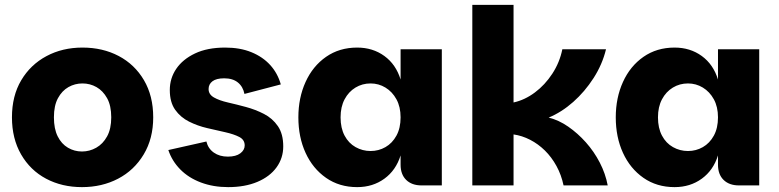

<svg xmlns="http://www.w3.org/2000/svg" viewBox="-20 -760 3195 787"><path d="M316 7Q234 7 169 -27.5Q104 -62 66.5 -127Q29 -192 29 -279Q29 -367 67 -431Q105 -495 170.5 -530Q236 -565 318 -565Q401 -565 466.5 -530.5Q532 -496 570 -431.5Q608 -367 608 -279Q608 -192 569 -127Q530 -62 464 -27.5Q398 7 316 7ZM316 -139Q347 -139 374.5 -154.5Q402 -170 419 -201Q436 -232 436 -279Q436 -327 419 -357.5Q402 -388 375.5 -403Q349 -418 318 -418Q287 -418 260.5 -403Q234 -388 217.5 -357.5Q201 -327 201 -279Q201 -232 216.5 -201Q232 -170 258.5 -154.5Q285 -139 316 -139Z M915 7Q854 7 803.5 -12Q753 -31 719 -65.5Q685 -100 670 -145L826 -180Q833 -151 856.5 -134.5Q880 -118 914 -118Q947 -118 965 -131.5Q983 -145 983 -164Q983 -187 961 -198.5Q939 -210 903.5 -218Q868 -226 829 -235Q790 -244 755 -261.5Q720 -279 698 -310Q676 -341 676 -391Q676 -439 702.5 -478Q729 -517 779.5 -541Q830 -565 903 -565Q964 -565 1010.5 -546Q1057 -527 1087.5 -493.5Q1118 -460 1131 -414L982 -375Q976 -405 955 -422Q934 -439 899 -439Q867 -439 851 -427Q835 -415 835 -395Q835 -373 857 -360.5Q879 -348 914 -340Q949 -332 988 -321.5Q1027 -311 1062 -293Q1097 -275 1119 -243Q1141 -211 1141 -160Q1141 -112 1113.5 -74Q1086 -36 1035 -14.5Q984 7 915 7Z M1444 7Q1371 7 1316.5 -31Q1262 -69 1232.5 -133.5Q1203 -198 1203 -279Q1203 -359 1232.5 -424Q1262 -489 1316.5 -527Q1371 -565 1444 -565Q1508 -565 1555.5 -530.5Q1603 -496 1622 -434V-558H1791V0H1708Q1668 0 1645 -22.5Q1622 -45 1622 -85V-123Q1603 -62 1555.5 -27.5Q1508 7 1444 7ZM1499 -141Q1532 -141 1560 -157Q1588 -173 1605 -204Q1622 -235 1622 -279Q1622 -322 1605 -353Q1588 -384 1560 -401Q1532 -418 1499 -418Q1465 -418 1437 -401Q1409 -384 1392.5 -353Q1376 -322 1376 -279Q1376 -235 1392.5 -204Q1409 -173 1437.5 -157Q1466 -141 1499 -141Z M1916 0V-740H2085V-340Q2131 -350 2172.5 -381Q2214 -412 2244 -458Q2274 -504 2285 -558H2464Q2449 -496 2413 -440Q2377 -384 2329.5 -342Q2282 -300 2229 -278Q2270 -268 2309 -241Q2348 -214 2381.5 -176.5Q2415 -139 2438.5 -93.5Q2462 -48 2471 0H2290Q2281 -43 2261 -79.5Q2241 -116 2213.5 -143Q2186 -170 2153 -187Q2120 -204 2085 -209V0Z M2745 7Q2672 7 2617.5 -31Q2563 -69 2533.5 -133.5Q2504 -198 2504 -279Q2504 -359 2533.5 -424Q2563 -489 2617.5 -527Q2672 -565 2745 -565Q2809 -565 2856.5 -530.5Q2904 -496 2923 -434V-558H3092V0H3009Q2969 0 2946 -22.5Q2923 -45 2923 -85V-123Q2904 -62 2856.5 -27.5Q2809 7 2745 7ZM2800 -141Q2833 -141 2861 -157Q2889 -173 2906 -204Q2923 -235 2923 -279Q2923 -322 2906 -353Q2889 -384 2861 -401Q2833 -418 2800 -418Q2766 -418 2738 -401Q2710 -384 2693.5 -353Q2677 -322 2677 -279Q2677 -235 2693.5 -204Q2710 -173 2738.5 -157Q2767 -141 2800 -141Z"/></svg>

Font: Parkinsans
Style: Bold
Weight: 700
Designer: Red Stone, Indian Type Foundry
Foundry: Indian Type Foundry
Version: Version 1.000